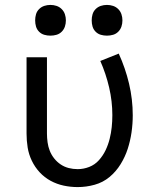

<svg xmlns="http://www.w3.org/2000/svg" viewBox="-20 -753 640 781"><path d="M296 8Q267 8 239 2Q211 -4 186 -17.5Q161 -31 141.5 -52Q122 -73 109.5 -99Q97 -125 92.5 -153Q88 -181 88 -210V-520H171V-210Q171 -192 173.5 -174Q176 -156 182.5 -139.5Q189 -123 200.5 -108.5Q212 -94 227 -84Q242 -74 259.5 -69.5Q277 -65 296 -65Q320 -65 343 -74Q366 -83 382.5 -101.5Q399 -120 409.5 -142Q420 -164 426 -188Q432 -212 434.5 -236Q437 -260 437 -285Q437 -341 424 -397Q411 -453 388 -505L463 -535Q490 -476 505 -412.5Q520 -349 520 -284Q520 -249 515 -214.5Q510 -180 499.5 -147.5Q489 -115 470.5 -85Q452 -55 425.5 -33Q399 -11 365 -1.5Q331 8 296 8ZM415 -608Q402 -608 390 -611.5Q378 -615 369 -624Q360 -633 356.5 -645Q353 -657 353 -670Q353 -683 356.5 -695Q360 -707 369 -716Q378 -725 390 -729Q402 -733 415 -733Q428 -733 440 -729Q452 -725 461 -716Q470 -707 474 -695Q478 -683 478 -670Q478 -657 474 -645Q470 -633 461 -624Q452 -615 440 -611.5Q428 -608 415 -608ZM185 -608Q172 -608 160 -611.5Q148 -615 139 -624Q130 -633 126.5 -645Q123 -657 123 -670Q123 -683 126.5 -695Q130 -707 139 -716Q148 -725 160 -729Q172 -733 185 -733Q198 -733 210 -729Q222 -725 231 -716Q240 -707 244 -695Q248 -683 248 -670Q248 -657 244 -645Q240 -633 231 -624Q222 -615 210 -611.5Q198 -608 185 -608Z"/></svg>

Font: Iosevka Fixed Extended
Style: Regular
Weight: 400
Width: 7
Monospace: yes
Designer: Belleve Invis
Foundry: Belleve Invis
Version: Version 24.1.1; ttfautohint (v1.8.4)